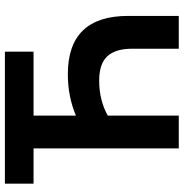

<svg xmlns="http://www.w3.org/2000/svg" viewBox="-3 -747 750 784"><g transform="rotate(-90 372.0 -355.0)"><path d="M158 0V-593H14V-710H553V-593H292V-420Q370 -453 461 -453Q699 -453 699 -207V0H565V-191Q565 -259 534 -292Q503 -325 435 -325Q355 -325 292 -290V0Z"/></g></svg>

Font: Raleway-v4020
Style: Bold
Weight: 700
Designer: Matt McInerney, Pablo Impallari, Rodrigo Fuenzalida
Foundry: Matt McInerney, Pablo Impallari, Rodrigo Fuenzalida
Version: Version 4.020;PS 004.020;hotconv 1.0.88;makeotf.lib2.5.64775